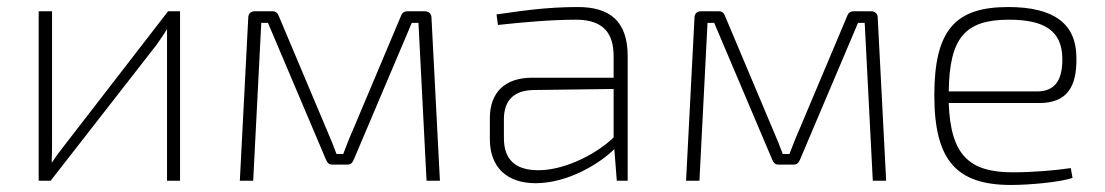

<svg xmlns="http://www.w3.org/2000/svg" viewBox="-20 -514 3141 546"><path d="M492 -482H458L162 -99C151 -85 138 -68 128 -52H127C128 -72 128 -90 128 -110V-482H90V0H124L424 -385C434 -399 446 -416 454 -430H455V-375V0H492Z M1188 -482H1139C1129 -482 1123 -477 1120 -468L983 -143C973 -121 965 -99 956 -76H937C929 -98 920 -120 910 -143L773 -468C770 -477 764 -482 755 -482H705C693 -482 686 -475 686 -464L662 0H700L723 -449H742L907 -60C911 -51 915 -46 924 -46H968C978 -46 982 -51 986 -60L1151 -449H1170L1193 0H1231L1207 -464C1207 -475 1199 -482 1188 -482Z M1623 -494C1530 -494 1457 -482 1392 -473L1396 -443C1468 -451 1551 -458 1618 -458C1700 -458 1725 -415 1725 -354V-293H1493C1416 -293 1373 -251 1373 -178V-118C1373 -38 1422 7 1503 7C1595 7 1686 -49 1727 -90L1734 0H1765V-354C1765 -456 1712 -494 1623 -494ZM1507 -30C1445 -31 1413 -61 1413 -121V-175C1413 -228 1441 -257 1497 -258L1725 -261V-123C1668 -69 1576 -28 1507 -30Z M2457 -482H2408C2398 -482 2392 -477 2389 -468L2252 -143C2242 -121 2234 -99 2225 -76H2206C2198 -98 2189 -120 2179 -143L2042 -468C2039 -477 2033 -482 2024 -482H1974C1962 -482 1955 -475 1955 -464L1931 0H1969L1992 -449H2011L2176 -60C2180 -51 2184 -46 2193 -46H2237C2247 -46 2251 -51 2255 -60L2420 -449H2439L2462 0H2500L2476 -464C2476 -475 2468 -482 2457 -482Z M2860 -24C2738 -24 2683 -71 2678 -221H2935C3014 -221 3043 -266 3041 -352C3040 -446 2978 -494 2847 -494C2697 -494 2637 -429 2637 -243C2637 -59 2699 12 2855 12C2908 12 2995 4 3030 -8L3025 -36C2985 -30 2922 -24 2860 -24ZM2849 -458C2951 -458 2999 -426 3001 -350C3002 -291 2984 -254 2929 -254H2678C2680 -406 2724 -458 2849 -458Z"/></svg>

Font: Exo 2 Extra Light
Style: Regular
Weight: 250
Designer: Natanael Gama
Version: Version 1.001;PS 001.001;hotconv 1.0.88;makeotf.lib2.5.64775